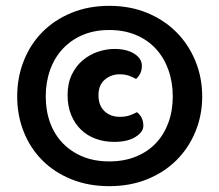

<svg xmlns="http://www.w3.org/2000/svg" viewBox="-20 -637 753 659"><path d="M355 -617Q426 -617 484.5 -593Q543 -569 585 -527Q627 -485 650.5 -428Q674 -371 674 -306Q674 -241 650.5 -184.5Q627 -128 585 -86.5Q543 -45 484.5 -21.5Q426 2 355 2Q284 2 225.5 -21.5Q167 -45 125.5 -86.5Q84 -128 61.5 -184.5Q39 -241 39 -306Q39 -371 61.5 -428Q84 -485 125.5 -527Q167 -569 225.5 -593Q284 -617 355 -617ZM137 -306Q137 -257 152 -216Q167 -175 195.5 -145.5Q224 -116 264 -99.5Q304 -83 355 -83Q406 -83 446.5 -99.5Q487 -116 515 -145.5Q543 -175 558 -216Q573 -257 573 -306Q573 -355 558 -397Q543 -439 515 -469.5Q487 -500 446.5 -517Q406 -534 355 -534Q304 -534 264 -517Q224 -500 195.5 -469.5Q167 -439 152 -397Q137 -355 137 -306ZM318 -310Q318 -275 338.5 -255.5Q359 -236 391 -236Q411 -236 425 -241Q439 -246 450 -252Q472 -235 472 -205Q472 -184 445 -167Q418 -150 372 -150Q338 -150 309 -160.5Q280 -171 258.5 -191.5Q237 -212 224.5 -242Q212 -272 212 -311Q212 -351 226.5 -381Q241 -411 264.5 -430.5Q288 -450 316.5 -459.5Q345 -469 373 -469Q415 -469 441 -452.5Q467 -436 467 -411Q467 -384 447 -366Q437 -372 423 -377Q409 -382 391 -382Q361 -382 339.5 -363.5Q318 -345 318 -310Z"/></svg>

Font: Baloo 2 Latin
Style: Bold
Weight: 400
Designer: Sarang Kulkarni and Ek Type
Foundry: Ek Type
Version: Version 1.001